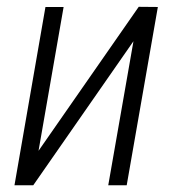

<svg xmlns="http://www.w3.org/2000/svg" viewBox="-20 -549 520 569"><path d="M94.2 -102.1 391.1 -528.8 447.8 -528.3 355.5 0H300.8L375.5 -426.8L78.6 0H22.9L114.7 -528.3H168.5Z"/></svg>

Font: Roboto Condensed Light
Style: Italic
Weight: 300
Italic angle: -12°
Designer: Christian Robertson
Foundry: Google
Version: Version 3.0; 2020